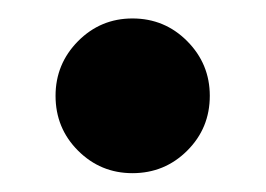

<svg xmlns="http://www.w3.org/2000/svg" viewBox="-20 -448 285 206"><path d="M122.1 -262.2Q87.9 -262.2 63.7 -286.4Q39.6 -310.5 39.6 -345.2Q39.6 -379.4 63.7 -403.8Q87.9 -428.2 122.1 -428.2Q156.7 -428.2 180.9 -403.8Q205.1 -379.4 205.1 -345.2Q205.1 -310.5 180.9 -286.4Q156.7 -262.2 122.1 -262.2Z"/></svg>

Font: Inter Display
Style: Bold
Weight: 700
Designer: Rasmus Andersson
Foundry: rsms
Version: Version 4.001;git-9221beed3